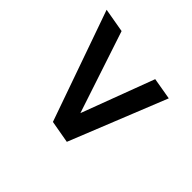

<svg xmlns="http://www.w3.org/2000/svg" viewBox="-94 -719 771 771"><g transform="rotate(-45 291.0 -334.0)"><path d="M78 -286 95 -382 566 -548 548 -445 198 -329 507 -213 491 -120Z"/></g></svg>

Font: Celebes SemiBold
Style: Italic
Weight: 600
Italic angle: -10°
Designer: Anugrah Pasau
Foundry: Lafontype
Version: Version 1.000; ttfautohint (v1.8.4)